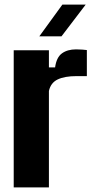

<svg xmlns="http://www.w3.org/2000/svg" viewBox="-20 -820 420 840"><path d="M40 0V-600H194V-525H221Q227 -569 251 -586.5Q275 -604 313 -604Q327 -604 340 -603Q353 -602 360 -601V-487H315Q263 -487 232.5 -472.5Q202 -458 194 -422V0ZM152 -661 253 -800H355L249 -661Z"/></svg>

Font: Big Shoulders Text Black
Style: Regular
Weight: 900
Designer: Patric King
Foundry: XO Type Co
Version: Version 1.000; ttfautohint (v1.8.2)